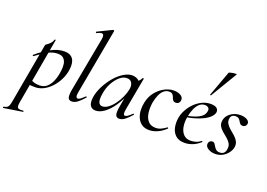

<svg xmlns="http://www.w3.org/2000/svg" viewBox="-198 -1093 2408 1730"><g transform="rotate(20 1005.5 -228.5)"><path d="M-60 275Q-64 276 -65 270Q-66 264 -62 263Q-41 259 -30.5 252.5Q-20 246 -14 230.5Q-8 215 -3 185L99 -386Q99 -389 107.5 -395Q116 -401 128 -410.5Q140 -420 149.5 -433Q159 -446 163 -461Q164 -465 169.5 -464Q175 -463 174 -459L61 178Q54 218 65 229.5Q76 241 115 236Q119 235 121 240.5Q123 246 118 247ZM145 1Q112 1 91.5 -2Q71 -5 57 -8L67 -63Q87 -49 112.5 -38.5Q138 -28 176 -28Q217 -28 245.5 -53Q274 -78 291.5 -121.5Q309 -165 315 -220Q320 -254 315.5 -284Q311 -314 292.5 -333.5Q274 -353 235 -353Q189 -353 142.5 -328Q96 -303 35 -257Q32 -255 28 -259.5Q24 -264 28 -267Q89 -320 155.5 -356.5Q222 -393 285 -393Q342 -393 367 -357Q392 -321 382 -253Q375 -202 352 -156Q329 -110 296 -74.5Q263 -39 224 -19Q185 1 145 1Z M498 9Q469 9 462 -14Q455 -37 464 -89L561 -610Q568 -649 554.5 -658.5Q541 -668 497 -646Q493 -645 490.5 -651Q488 -657 492 -658L629 -725Q634 -727 638 -723Q642 -719 641 -717L526 -89Q520 -59 525 -46.5Q530 -34 541 -34Q552 -34 567.5 -46Q583 -58 603 -77Q607 -81 611 -77Q615 -73 611 -69Q579 -32 552 -11.5Q525 9 498 9Z M727 13Q694 13 676.5 -11Q659 -35 666 -91Q674 -144 701 -198Q728 -252 766.5 -298Q805 -344 849 -371.5Q893 -399 933 -399Q952 -399 971 -392Q990 -385 1003.5 -369.5Q1017 -354 1019 -328L971 -357Q985 -359 1002 -373.5Q1019 -388 1027 -407Q1029 -410 1034.5 -408.5Q1040 -407 1039 -405L981 -89Q971 -34 994 -34Q1005 -34 1021.5 -46Q1038 -58 1057 -77Q1060 -80 1064 -76Q1068 -72 1065 -69Q1033 -32 1006 -11.5Q979 9 953 9Q926 9 918 -13.5Q910 -36 919 -89L943 -229L961 -246Q934 -168 894.5 -109.5Q855 -51 811.5 -19Q768 13 727 13ZM772 -44Q799 -44 827 -64.5Q855 -85 880.5 -119Q906 -153 924.5 -193Q943 -233 950 -269Q958 -309 943.5 -334.5Q929 -360 894 -359Q861 -359 828 -331Q795 -303 769 -255.5Q743 -208 734 -147Q726 -93 736 -68.5Q746 -44 772 -44Z M1241 13Q1197 13 1169.5 -6.5Q1142 -26 1127.5 -57.5Q1113 -89 1110.5 -127Q1108 -165 1116 -202Q1128 -264 1163 -308Q1198 -352 1243.5 -375.5Q1289 -399 1333 -399Q1357 -399 1378 -392Q1399 -385 1411.5 -371Q1424 -357 1422 -337Q1421 -322 1411 -311.5Q1401 -301 1383 -301Q1365 -301 1356 -312Q1347 -323 1343 -337Q1339 -350 1329 -362.5Q1319 -375 1295 -375Q1267 -375 1245 -356.5Q1223 -338 1209 -306Q1195 -274 1187 -234Q1178 -179 1184.5 -131.5Q1191 -84 1216.5 -55Q1242 -26 1289 -26Q1318 -26 1344 -39Q1370 -52 1389 -67Q1392 -69 1396 -65Q1400 -61 1397 -58Q1358 -21 1318 -4Q1278 13 1241 13Z M1580 12Q1525 12 1494 -16Q1463 -44 1453.5 -89Q1444 -134 1453 -185Q1460 -223 1481 -261Q1502 -299 1533 -330Q1564 -361 1603 -380Q1642 -399 1686 -399Q1724 -399 1742.5 -384.5Q1761 -370 1758 -345Q1754 -321 1730.5 -298Q1707 -275 1670 -257Q1633 -239 1587 -226Q1541 -213 1493 -208L1495 -221Q1570 -232 1621 -256.5Q1672 -281 1680 -324Q1686 -349 1672.5 -360.5Q1659 -372 1639 -372Q1609 -372 1586 -351Q1563 -330 1548 -295Q1533 -260 1526 -218Q1516 -164 1524 -120.5Q1532 -77 1557 -51Q1582 -25 1624 -25Q1647 -25 1672.5 -32Q1698 -39 1722 -58Q1724 -60 1727.5 -56Q1731 -52 1729 -49Q1691 -16 1653.5 -2Q1616 12 1580 12ZM1660 -473Q1659 -470 1653.5 -472Q1648 -474 1650 -476L1738 -716Q1739 -720 1751 -723.5Q1763 -727 1778.5 -729.5Q1794 -732 1804.5 -731.5Q1815 -731 1812 -727Z M1873 11Q1833 11 1804 -8Q1775 -27 1779 -54Q1781 -70 1791.5 -78Q1802 -86 1814 -86Q1829 -86 1837 -75Q1845 -64 1852.5 -50.5Q1860 -37 1872.5 -26Q1885 -15 1909 -15Q1933 -15 1947 -28.5Q1961 -42 1964 -69Q1969 -100 1955 -122.5Q1941 -145 1918.5 -163.5Q1896 -182 1874 -200.5Q1852 -219 1839.5 -242Q1827 -265 1833 -297Q1838 -326 1858.5 -348.5Q1879 -371 1908.5 -383.5Q1938 -396 1971 -396Q2010 -396 2035 -381Q2060 -366 2057 -343Q2054 -327 2043 -319Q2032 -311 2022 -311Q2004 -311 1995.5 -320.5Q1987 -330 1980.5 -342Q1974 -354 1963.5 -363Q1953 -372 1932 -372Q1914 -372 1901 -362Q1888 -352 1886 -335Q1881 -306 1894.5 -284Q1908 -262 1930.5 -243Q1953 -224 1975.5 -204.5Q1998 -185 2011 -161Q2024 -137 2019 -105Q2014 -77 1994 -50Q1974 -23 1943 -6Q1912 11 1873 11Z"/></g></svg>

Font: Cormorant Light Medium
Style: Italic
Weight: 500
Italic angle: -10°
Version: Version 4.000